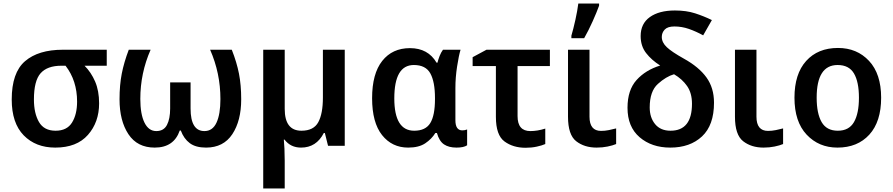

<svg xmlns="http://www.w3.org/2000/svg" viewBox="-20 -821 5027 1081"><path d="M538 -239Q538 -310 515.5 -362Q493 -414 456 -451H581V-541H334Q196 -541 121 -476.5Q46 -412 46 -261Q46 -128 113.5 -59Q181 10 291 10Q412 10 475 -61.5Q538 -133 538 -239ZM171 -261Q171 -366 208.5 -408.5Q246 -451 326 -451H349Q414 -367 414 -249Q414 -177 385.5 -131Q357 -85 293 -85Q228 -85 199.5 -134Q171 -183 171 -261Z M1285 -541H1163Q1221 -409 1221 -263Q1221 -178 1199 -130.5Q1177 -83 1131 -83Q1053 -83 1053 -210V-357H938V-210Q938 -152 920 -117.5Q902 -83 860 -83Q817 -83 793.5 -130.5Q770 -178 770 -264Q770 -409 828 -541H705Q678 -470 665.5 -406Q653 -342 653 -262Q653 -141 703 -65.5Q753 10 851 10Q959 10 992 -86H998Q1015 -40 1048.5 -15Q1082 10 1140 10Q1238 10 1288 -65.5Q1338 -141 1338 -262Q1338 -342 1325.5 -406Q1313 -470 1285 -541Z M1921 -541H1798V-272Q1798 -181 1772 -133Q1746 -85 1677 -85Q1583 -85 1583 -208V-541H1462V240H1583V84Q1583 50 1581.5 16Q1580 -18 1578 -35H1582Q1616 10 1675 10Q1761 10 1803 -72H1809L1827 0H1921Z M2278 10Q2338 10 2374 -14Q2410 -38 2431 -72H2440Q2453 -26 2480 -8Q2507 10 2550 10Q2591 10 2610 -3V-92Q2597 -87 2583 -87Q2544 -87 2544 -144V-326Q2544 -385 2553.5 -446.5Q2563 -508 2573 -541H2474Q2463 -526 2455 -505.5Q2447 -485 2443 -468H2438Q2390 -550 2288 -550Q2189 -550 2132 -478Q2075 -406 2075 -268Q2075 -131 2131 -60.5Q2187 10 2278 10ZM2312 -85Q2200 -85 2200 -267Q2200 -455 2310 -455Q2377 -455 2403 -407.5Q2429 -360 2429 -269V-263Q2429 -171 2402.5 -128Q2376 -85 2312 -85Z M3076 -541H2719L2641 -499V-449H2772V-163Q2772 -60 2820.5 -24.5Q2869 11 2939 11Q2973 11 3002.5 4.5Q3032 -2 3050 -10V-97Q3006 -83 2966 -83Q2894 -83 2894 -167V-449H3076Z M3299 -541H3178V-164Q3178 -62 3224 -26Q3270 10 3339 10Q3372 10 3401 4Q3430 -2 3449 -10V-98Q3430 -93 3408 -88.5Q3386 -84 3364 -84Q3299 -84 3299 -164ZM3197 -606H3269Q3294 -650 3317 -701.5Q3340 -753 3353 -789V-801H3236Q3231 -761 3219.5 -709Q3208 -657 3197 -620Z M3780 -762Q3691 -762 3639 -725Q3587 -688 3587 -618Q3587 -562 3617.5 -522.5Q3648 -483 3697 -452Q3615 -427 3564 -370.5Q3513 -314 3513 -214Q3513 -107 3581 -48.5Q3649 10 3754 10Q3865 10 3932.5 -53Q4000 -116 4000 -243Q4000 -326 3957.5 -385Q3915 -444 3830 -491Q3762 -529 3734 -555.5Q3706 -582 3706 -613Q3706 -637 3722.5 -654.5Q3739 -672 3777 -672Q3819 -672 3859 -658Q3899 -644 3939 -622L3988 -708Q3943 -730 3893.5 -746Q3844 -762 3780 -762ZM3775 -403Q3821 -376 3848.5 -336.5Q3876 -297 3876 -237Q3876 -85 3755 -85Q3699 -85 3668.5 -122Q3638 -159 3638 -216Q3638 -307 3684 -348.5Q3730 -390 3775 -403Z M4239 -541H4118V-164Q4118 -62 4164 -26Q4210 10 4279 10Q4312 10 4341 4Q4370 -2 4389 -10V-98Q4370 -93 4348 -88.5Q4326 -84 4304 -84Q4239 -84 4239 -164Z M4941 -271Q4941 -405 4873 -478Q4805 -551 4698 -551Q4585 -551 4519 -478Q4453 -405 4453 -271Q4453 -136 4521.5 -63Q4590 10 4695 10Q4808 10 4874.5 -63Q4941 -136 4941 -271ZM4578 -271Q4578 -455 4696 -455Q4760 -455 4788 -407.5Q4816 -360 4816 -271Q4816 -182 4788 -133.5Q4760 -85 4697 -85Q4634 -85 4606 -133.5Q4578 -182 4578 -271Z"/></svg>

Font: Noto Sans Display Medium
Style: Regular
Weight: 500
Designer: Monotype Design Team
Foundry: Monotype Imaging Inc.
Version: Version 1.900